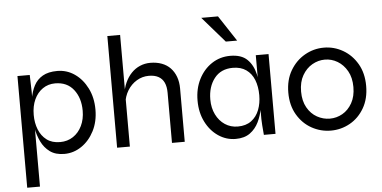

<svg xmlns="http://www.w3.org/2000/svg" viewBox="-59 -881 2385 1199"><g transform="rotate(-5 1133.0 -281.0)"><path d="M315 10Q260 10 225 -15.5Q190 -41 170.5 -81.5Q151 -122 143 -166.5Q135 -211 135 -249Q135 -303 142.5 -350Q150 -397 169 -433Q188 -469 223.5 -489.5Q259 -510 315 -510Q375 -510 424 -476Q473 -442 502.5 -383Q532 -324 532 -249Q532 -174 502 -115.5Q472 -57 422.5 -23.5Q373 10 315 10ZM295 -66Q341 -66 376.5 -89.5Q412 -113 432 -154.5Q452 -196 452 -249Q452 -329 411 -381.5Q370 -434 295 -434Q251 -434 217 -410.5Q183 -387 164 -345.5Q145 -304 145 -249Q145 -199 161.5 -157.5Q178 -116 211 -91Q244 -66 295 -66ZM65 -500H142L145 -395V200H65Z M990 0V-314Q990 -353 978 -378.5Q966 -404 942 -417Q918 -430 882 -430Q841 -430 806 -409Q771 -388 748.5 -351.5Q726 -315 721 -267L720 -325Q725 -367 740.5 -401Q756 -435 779.5 -459.5Q803 -484 833.5 -497Q864 -510 898 -510Q938 -510 970 -498Q1002 -486 1024 -463Q1046 -440 1058 -407.5Q1070 -375 1070 -334V0ZM646 0V-700H726V0Z M1389 10Q1330 10 1280.5 -23.5Q1231 -57 1201.5 -115.5Q1172 -174 1172 -249Q1172 -324 1202 -383Q1232 -442 1283.5 -476Q1335 -510 1399 -510Q1469 -510 1505.5 -474.5Q1542 -439 1555.5 -380Q1569 -321 1569 -249Q1569 -211 1561 -166.5Q1553 -122 1533.5 -81.5Q1514 -41 1479 -15.5Q1444 10 1389 10ZM1409 -66Q1460 -66 1493.5 -91Q1527 -116 1543 -157.5Q1559 -199 1559 -249Q1559 -304 1542.5 -345.5Q1526 -387 1492.5 -410.5Q1459 -434 1409 -434Q1334 -434 1293 -381.5Q1252 -329 1252 -249Q1252 -196 1272.5 -154.5Q1293 -113 1328.5 -89.5Q1364 -66 1409 -66ZM1559 -500H1639V0H1566Q1566 0 1564.5 -18Q1563 -36 1561 -60Q1559 -84 1559 -100ZM1380 -601 1240 -762H1345L1451 -601Z M1986 10Q1922 10 1866 -21Q1810 -52 1775.5 -110.5Q1741 -169 1741 -249Q1741 -329 1775.5 -387.5Q1810 -446 1866 -478Q1922 -510 1986 -510Q2050 -510 2105.5 -478Q2161 -446 2195 -387.5Q2229 -329 2229 -249Q2229 -169 2195 -110.5Q2161 -52 2105.5 -21Q2050 10 1986 10ZM1986 -65Q2028 -65 2065 -86Q2102 -107 2125.5 -148.5Q2149 -190 2149 -249Q2149 -308 2125.5 -349.5Q2102 -391 2065 -413Q2028 -435 1986 -435Q1944 -435 1906.5 -413.5Q1869 -392 1845 -350.5Q1821 -309 1821 -249Q1821 -190 1844.5 -148.5Q1868 -107 1906 -86Q1944 -65 1986 -65Z"/></g></svg>

Font: Syne
Style: Regular
Weight: 400
Designer: Lucas Descroix
Foundry: Bonjour Monde
Version: Version 2.200